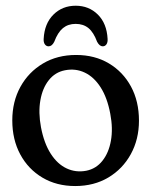

<svg xmlns="http://www.w3.org/2000/svg" viewBox="-20 -634 524 664"><path d="M243.1 -443.9Q307.5 -443.9 356.5 -414.8Q405.4 -385.7 433 -334.7Q460.6 -283.6 460.6 -216.8Q460.6 -152.4 432.5 -101.1Q404.4 -49.8 354.8 -20.2Q305.1 9.4 240 9.4Q175.8 9.4 126.8 -19.7Q77.7 -48.8 50.1 -100Q22.5 -151.2 22.5 -217.7Q22.5 -282.6 50.6 -333.7Q78.7 -384.7 128.4 -414.3Q178 -443.9 243.1 -443.9ZM278.3 -43.5Q312.3 -50.3 334.2 -77.9Q356.2 -105.5 363.6 -147.6Q371.1 -189.6 361.4 -240.4Q351 -296.2 327.9 -332.1Q304.9 -368 273 -383Q241.2 -398.1 204.8 -391Q170.8 -384.5 148.9 -356.9Q126.9 -329.3 119.6 -287.1Q112.2 -244.9 121.7 -194.1Q132.3 -138.5 155.4 -102.5Q178.5 -66.5 210.4 -51.6Q242.2 -36.7 278.3 -43.5ZM241.7 -551.4Q215.5 -551.4 197.7 -536.8Q179.8 -522.1 167.6 -489.5Q159.7 -473.8 148.1 -473.8Q140 -473.8 135.1 -480.8Q130.2 -487.8 131 -499.7Q133.8 -552.9 164.9 -583.6Q195.9 -614.2 241.7 -614.2Q287.5 -614.2 318.4 -583.6Q349.3 -552.9 352.1 -499.7Q352.9 -487.8 348.2 -480.8Q343.4 -473.8 335.3 -473.8Q324.3 -473.8 315.8 -489.5Q303.8 -522.1 286 -536.8Q268.1 -551.4 241.7 -551.4Z"/></svg>

Font: Fraunces 144pt S100 Black
Style: Regular
Weight: 900
Version: Version 1.000